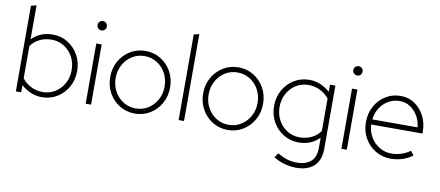

<svg xmlns="http://www.w3.org/2000/svg" viewBox="-78 -1022 3546 1546"><g transform="rotate(10 1695.5 -248.5)"><path d="M68 0V-700L112 -711V-433Q179 -502 281 -502Q350 -503 405.5 -468.5Q461 -434 493.5 -376Q526 -318 526 -246Q526 -175 493.5 -116.5Q461 -58 405.5 -24Q350 10 281 10Q234 10 190.5 -8.5Q147 -27 112 -58V0ZM281 -32Q337 -32 382.5 -60.5Q428 -89 454.5 -137.5Q481 -186 481 -246Q481 -306 454.5 -354.5Q428 -403 382.5 -431.5Q337 -460 281 -460Q226 -460 181.5 -437.5Q137 -415 112 -378V-114Q138 -79 183 -55.5Q228 -32 281 -32Z M639 0V-492H683V0ZM661 -603Q645 -603 634 -614Q623 -625 623 -641Q623 -657 634 -668Q645 -679 661 -679Q678 -679 688.5 -668Q699 -657 699 -641Q699 -625 688.5 -614Q678 -603 661 -603Z M1041 10Q973 10 917 -24Q861 -58 828.5 -116.5Q796 -175 796 -246Q796 -318 828.5 -376Q861 -434 917 -468Q973 -502 1041 -502Q1110 -502 1165.5 -468Q1221 -434 1253.5 -376Q1286 -318 1286 -246Q1286 -175 1253.5 -116.5Q1221 -58 1165.5 -24Q1110 10 1041 10ZM1041 -32Q1097 -32 1142.5 -60.5Q1188 -89 1214.5 -137.5Q1241 -186 1241 -246Q1241 -306 1214.5 -354.5Q1188 -403 1142.5 -431.5Q1097 -460 1041 -460Q985 -460 939.5 -431.5Q894 -403 867.5 -354.5Q841 -306 841 -246Q841 -186 867.5 -137.5Q894 -89 939.5 -60.5Q985 -32 1041 -32Z M1399 0V-700L1443 -711V0Z M1801 10Q1733 10 1677 -24Q1621 -58 1588.5 -116.5Q1556 -175 1556 -246Q1556 -318 1588.5 -376Q1621 -434 1677 -468Q1733 -502 1801 -502Q1870 -502 1925.5 -468Q1981 -434 2013.5 -376Q2046 -318 2046 -246Q2046 -175 2013.5 -116.5Q1981 -58 1925.5 -24Q1870 10 1801 10ZM1801 -32Q1857 -32 1902.5 -60.5Q1948 -89 1974.5 -137.5Q2001 -186 2001 -246Q2001 -306 1974.5 -354.5Q1948 -403 1902.5 -431.5Q1857 -460 1801 -460Q1745 -460 1699.5 -431.5Q1654 -403 1627.5 -354.5Q1601 -306 1601 -246Q1601 -186 1627.5 -137.5Q1654 -89 1699.5 -60.5Q1745 -32 1801 -32Z M2396 214Q2347 214 2299 200Q2251 186 2211 161L2236 125Q2280 150 2316.5 161Q2353 172 2393 172Q2470 172 2510 135Q2550 98 2550 25V-59Q2483 10 2381 10Q2313 10 2257 -24Q2201 -58 2168.5 -116Q2136 -174 2136 -246Q2136 -318 2168.5 -376Q2201 -434 2257 -468Q2313 -502 2381 -502Q2428 -502 2472 -483.5Q2516 -465 2550 -434V-492H2594V23Q2594 117 2542.5 165.5Q2491 214 2396 214ZM2381 -32Q2436 -32 2480.5 -54.5Q2525 -77 2550 -114V-378Q2524 -413 2479 -436.5Q2434 -460 2381 -460Q2325 -460 2279.5 -431.5Q2234 -403 2207.5 -354.5Q2181 -306 2181 -246Q2181 -186 2207.5 -137.5Q2234 -89 2279.5 -60.5Q2325 -32 2381 -32Z M2730 0V-492H2774V0ZM2752 -603Q2736 -603 2725 -614Q2714 -625 2714 -641Q2714 -657 2725 -668Q2736 -679 2752 -679Q2769 -679 2779.5 -668Q2790 -657 2790 -641Q2790 -625 2779.5 -614Q2769 -603 2752 -603Z M3132 10Q3064 10 3008 -24Q2952 -58 2919.5 -116Q2887 -174 2887 -246Q2887 -318 2918.5 -376Q2950 -434 3005 -468Q3060 -502 3128 -502Q3192 -502 3242 -468Q3292 -434 3321.5 -377.5Q3351 -321 3351 -252V-234H2932Q2935 -177 2962 -131.5Q2989 -86 3033.5 -59Q3078 -32 3132 -32Q3174 -32 3215 -45.5Q3256 -59 3285 -82L3311 -47Q3271 -18 3226 -4Q3181 10 3132 10ZM2934 -276H3304Q3299 -327 3275 -368.5Q3251 -410 3213 -435Q3175 -460 3127 -460Q3076 -460 3034.5 -436Q2993 -412 2966.5 -370.5Q2940 -329 2934 -276Z"/></g></svg>

Font: Red Hat Display VF
Style: Regular
Weight: 300
Designer: Pentagram, MCKL
Foundry: Pentagram, MCKL
Version: Version 1.023